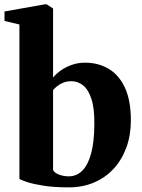

<svg xmlns="http://www.w3.org/2000/svg" viewBox="-22 -838 642 870"><path d="M-1.5 -743V-786L181.5 -818.5H189.5L218.5 -799.5V-486.5Q230.5 -502 251.8 -517.5Q273 -533 301.8 -543.5Q330.5 -554 363 -554Q424 -554 471 -525.8Q518 -497.5 544.5 -439.8Q571 -382 571 -292.5Q571 -225 550.5 -169.2Q530 -113.5 492.8 -73.2Q455.5 -33 404 -11Q352.5 11 290.5 11Q223 11 175.5 3.5Q128 -4 100.5 -13.2Q73 -22.5 66 -27V-727ZM301.5 -470Q281 -470 264.8 -463.5Q248.5 -457 237 -447.5Q225.5 -438 218.5 -430V-67.5Q224.5 -55 245 -47Q265.5 -39 289.5 -39Q325.5 -39 351.2 -65Q377 -91 391 -143Q405 -195 405.5 -273.5Q406.5 -346 392.5 -389Q378.5 -432 354.8 -451Q331 -470 301.5 -470Z"/></svg>

Font: Merriweather 60pt ExtraBold
Style: Regular
Weight: 800
Version: Version 2.100